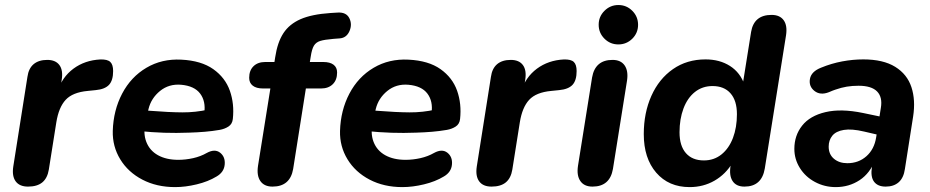

<svg xmlns="http://www.w3.org/2000/svg" viewBox="-20 -738 3718 768"><path d="M33.1 -71.8 89.7 -430.4Q94.3 -464.3 114.6 -481.4Q135 -498.4 169.1 -498.4Q202.2 -498.4 217.5 -477.9Q232.9 -457.3 226.9 -419L219.1 -371H209.5Q228.1 -429.4 273.6 -463.2Q319.1 -497 381.4 -500.2Q409.9 -501 421.2 -490.2Q432.5 -479.4 432.5 -453.9Q432.5 -416.4 416 -398.6Q399.4 -380.9 362.5 -377.5L330.9 -374.3Q270.4 -368.7 242.6 -338.6Q214.9 -308.6 205.3 -248.7L175.3 -59.6Q169.7 -25.5 149.3 -8.5Q128.8 8.4 92.3 8.4Q58.2 8.4 42.8 -12.5Q27.3 -33.5 33.1 -71.8Z M431.1 -214.3Q433.5 -296.7 468.6 -363.5Q503.7 -430.4 565.6 -466.9Q627.4 -503.4 705 -499.4Q785 -495.5 833.1 -461.4Q881.1 -427.3 899.5 -374.9Q917.9 -322.5 911.3 -262Q909.1 -241.8 893.9 -231.9Q878.7 -222 858.3 -218.4Q828.8 -213.4 799 -210.9Q769.2 -208.4 735.9 -207.4Q685.2 -205.4 636.7 -207Q588.3 -208.6 534.3 -214L547.6 -297Q567.8 -295.2 580.9 -294.8Q656.7 -288.8 709.3 -288.5Q762 -288.2 813.5 -299.8L797.1 -285.6Q803.7 -332.8 780.7 -363.5Q757.7 -394.3 704.4 -399Q655.7 -403 620.2 -374.2Q584.7 -345.3 574.1 -302.2L562.5 -252Q551.7 -205.6 565.2 -170.6Q578.7 -135.6 612 -117.1Q645.2 -98.7 693 -98.7Q722.5 -98.7 752.6 -105.4Q782.7 -112.2 807.1 -126.2Q839.3 -143.8 860.5 -127.2Q881.6 -110.5 878.8 -79.9Q876.1 -49.3 846.4 -32.1Q812.4 -11.5 767 -0.6Q721.7 10.4 680.7 10.4Q606.6 10.4 549.4 -19.5Q492.2 -49.4 460.9 -100.9Q429.5 -152.4 431.1 -214.3Z M1012 -74.4 1061.5 -384.1H1032Q1005.2 -384.1 990.9 -395.4Q976.7 -406.6 976.7 -426.9Q976.7 -456.1 994 -473.1Q1011.4 -490 1040.7 -490H1092.6L1075.6 -476.2L1080.7 -508.7Q1089.7 -568.9 1113.7 -605.4Q1137.6 -641.8 1182.4 -661.4Q1227.2 -680.9 1301.3 -685.9L1330.4 -687.7Q1364.9 -689.9 1377.3 -665.3Q1389.6 -640.6 1377.9 -613.6Q1366.1 -586.7 1339.5 -584.5L1313.3 -582.5Q1277.7 -579.5 1260.8 -574.2Q1244 -568.9 1235.7 -555.3Q1227.5 -541.7 1223 -512.1L1217.6 -479.2L1207.7 -490H1273Q1299.9 -490 1314.1 -479.2Q1328.4 -468.4 1328.4 -448.1Q1328.4 -418 1311 -401.1Q1293.7 -384.1 1264.4 -384.1H1203.5L1152.6 -62Q1140.4 8.4 1070 8.4Q1036.9 8.4 1021.5 -13.7Q1006.2 -35.7 1012 -74.4Z M1340.1 -214.3Q1342.5 -296.7 1377.6 -363.5Q1412.7 -430.4 1474.6 -466.9Q1536.4 -503.4 1614 -499.4Q1694 -495.5 1742.1 -461.4Q1790.1 -427.3 1808.5 -374.9Q1826.9 -322.5 1820.3 -262Q1818.1 -241.8 1802.9 -231.9Q1787.7 -222 1767.3 -218.4Q1737.8 -213.4 1708 -210.9Q1678.2 -208.4 1644.9 -207.4Q1594.2 -205.4 1545.7 -207Q1497.3 -208.6 1443.3 -214L1456.6 -297Q1476.8 -295.2 1489.9 -294.8Q1565.7 -288.8 1618.3 -288.5Q1671 -288.2 1722.5 -299.8L1706.1 -285.6Q1712.7 -332.8 1689.7 -363.5Q1666.7 -394.3 1613.4 -399Q1564.7 -403 1529.2 -374.2Q1493.7 -345.3 1483.1 -302.2L1471.5 -252Q1460.7 -205.6 1474.2 -170.6Q1487.7 -135.6 1521 -117.1Q1554.2 -98.7 1602 -98.7Q1631.5 -98.7 1661.6 -105.4Q1691.7 -112.2 1716.1 -126.2Q1748.3 -143.8 1769.5 -127.2Q1790.6 -110.5 1787.8 -79.9Q1785.1 -49.3 1755.4 -32.1Q1721.4 -11.5 1676 -0.6Q1630.7 10.4 1589.7 10.4Q1515.6 10.4 1458.4 -19.5Q1401.2 -49.4 1369.9 -100.9Q1338.5 -152.4 1340.1 -214.3Z M1887.1 -71.8 1943.7 -430.4Q1948.3 -464.3 1968.6 -481.4Q1989 -498.4 2023.1 -498.4Q2056.2 -498.4 2071.5 -477.9Q2086.9 -457.3 2080.9 -419L2073.1 -371H2063.5Q2082.1 -429.4 2127.6 -463.2Q2173.1 -497 2235.4 -500.2Q2263.9 -501 2275.2 -490.2Q2286.5 -479.4 2286.5 -453.9Q2286.5 -416.4 2270 -398.6Q2253.4 -380.9 2216.5 -377.5L2184.9 -374.3Q2124.4 -368.7 2096.6 -338.6Q2068.9 -308.6 2059.3 -248.7L2029.3 -59.6Q2023.7 -25.5 2003.3 -8.5Q1982.8 8.4 1946.3 8.4Q1912.2 8.4 1896.8 -12.5Q1881.3 -33.5 1887.1 -71.8Z M2291.9 -74.4 2348.3 -428Q2360.5 -498.4 2430.1 -498.4Q2463.2 -498.4 2478.5 -476.4Q2493.9 -454.3 2488.1 -415.6L2431.7 -62Q2419.5 8.4 2349.9 8.4Q2316.8 8.4 2301.5 -13.7Q2286.1 -35.7 2291.9 -74.4ZM2374.7 -639Q2374.7 -671.8 2397.9 -694.8Q2421 -717.9 2453.6 -717.9Q2486.2 -717.9 2509.3 -694.7Q2532.3 -671.6 2532.3 -638.8Q2532.3 -606.2 2509.2 -583.2Q2486 -560.3 2453.4 -560.3Q2420.8 -560.3 2397.8 -583.3Q2374.7 -606.4 2374.7 -639Z M2555.1 -201.6Q2555.1 -286.4 2585.5 -354.5Q2616 -422.6 2671.8 -461.5Q2727.6 -500.4 2802.2 -500.4Q2858.7 -500.4 2900 -474.1Q2941.3 -447.7 2958.3 -398.1L2950.7 -399.1L2984.4 -610.4Q2995.9 -678.4 3066.3 -678.4Q3099.3 -678.4 3114.7 -657.1Q3130 -635.9 3124.2 -597.2L3039.1 -63.6Q3026.9 8.4 2957.7 8.4Q2924.6 8.4 2910.1 -14.2Q2895.7 -36.7 2902.5 -76.2L2910.3 -123.6L2910.4 -87.5Q2883 -41.3 2838.3 -15.5Q2793.5 10.4 2738.5 10.4Q2654.7 10.4 2604.9 -47.3Q2555.1 -105 2555.1 -201.6ZM2927.7 -281.2Q2927.7 -335.5 2902.1 -364.6Q2876.6 -393.8 2830.1 -393.8Q2789.6 -393.8 2759.6 -370Q2729.7 -346.2 2713.9 -304Q2698.1 -261.8 2698.1 -208.8Q2698.1 -154.6 2723.7 -125.4Q2749.2 -96.3 2795.7 -96.3Q2836.2 -96.3 2866.2 -120.5Q2896.1 -144.8 2911.9 -186.5Q2927.7 -228.3 2927.7 -281.2Z M3157.4 -142.4Q3157.4 -196 3188.5 -235.4Q3219.6 -274.8 3281.9 -289.5Q3344.3 -304.3 3432.4 -286L3512 -269.4L3500.2 -197L3436.3 -211.8Q3386.9 -223.5 3355.3 -218.3Q3323.7 -213.1 3309.2 -195.1Q3294.7 -177 3294.7 -151.5Q3294.7 -120.7 3315.7 -103Q3336.7 -85.2 3369.4 -85.2Q3414.3 -85.2 3445.8 -113.2Q3477.2 -141.1 3484.6 -188.6L3503.4 -306.4Q3510.7 -349.1 3488.5 -372Q3466.2 -395 3414.3 -395Q3388.9 -395 3367.2 -391.4Q3345.4 -387.8 3321.4 -379.4Q3312 -376.4 3295.5 -369.2Q3261.2 -355.8 3237.8 -374.3Q3214.5 -392.7 3219.8 -422.4Q3225.1 -452.1 3264.8 -467.5Q3305.7 -484.3 3348.7 -492.4Q3391.7 -500.4 3433.1 -500.4Q3512.8 -500.4 3560.8 -470.7Q3608.7 -441 3625.7 -389.4Q3642.7 -337.9 3632.5 -271.9L3599.6 -62Q3594.7 -26.9 3575 -9.2Q3555.2 8.4 3522.6 8.4Q3490.9 8.4 3476.2 -11.2Q3461.6 -30.9 3467.6 -69.4L3476.6 -125.6L3482.2 -101.5Q3460.7 -45.2 3418.5 -17.4Q3376.2 10.4 3323 10.4Q3278.2 10.4 3239.9 -10.1Q3201.6 -30.6 3179.5 -66Q3157.4 -101.4 3157.4 -142.4Z"/></svg>

Font: SN Pro Thin
Style: Italic
Weight: 200
Italic angle: -9°
Designer: Tobias Whetton
Foundry: Supernotes
Version: Version 1.003;Glyphs 3.3 (3324)